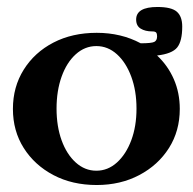

<svg xmlns="http://www.w3.org/2000/svg" viewBox="-20 -519 552 550"><path d="M257 11Q187 11 133 -17.5Q79 -46 48 -95Q17 -144 17 -207Q17 -270 48 -319.5Q79 -369 133 -397Q187 -425 257 -425Q327 -425 383 -395Q414 -395 422 -399Q430 -403 430 -415Q430 -422 427.5 -425.5Q425 -429 416 -429Q396 -429 383 -437Q370 -445 370 -463Q370 -499 431 -499Q471 -499 486.5 -485.5Q502 -472 502 -443Q502 -401 487.5 -383Q473 -365 430 -360Q461 -331 478 -292Q495 -253 495 -207Q495 -144 464 -95Q433 -46 379 -17.5Q325 11 257 11ZM256 -30Q289 -30 315 -53.5Q341 -77 356 -117Q371 -157 371 -208Q371 -259 356 -299.5Q341 -340 315 -363.5Q289 -387 256 -387Q223 -387 197 -363.5Q171 -340 156.5 -299.5Q142 -259 142 -208Q142 -157 156.5 -117Q171 -77 197 -53.5Q223 -30 256 -30Z"/></svg>

Font: Junicode SmExp
Style: Bold
Weight: 700
Width: 6
Designer: Peter S. Baker
Version: Version 2.205; ttfautohint (v1.8.4)